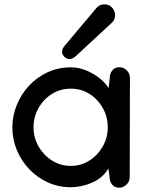

<svg xmlns="http://www.w3.org/2000/svg" viewBox="-20 -845 663 878"><path d="M457.5 -825.2Q480 -825.2 493.2 -809.6Q506.3 -793.9 506.3 -775.4Q506.3 -756.3 492.7 -742.2L334.5 -595.7Q314.9 -574.7 297.4 -574.7Q285.2 -574.7 274.4 -585.4Q263.7 -596.2 263.7 -607.9Q263.7 -625 283.2 -644.5L421.9 -809.6Q436 -825.2 457.5 -825.2ZM304.2 -537.1Q340.3 -537.1 374.8 -522.7Q409.2 -508.3 436.3 -486.6Q463.4 -464.8 476.6 -441.9L481.9 -488.8Q481.9 -508.8 493.7 -523.2Q505.4 -537.6 525.4 -537.6Q545.4 -537.6 559.8 -523.2Q574.2 -508.8 574.2 -488.8V-487.8L573.2 -35.6Q573.2 -15.6 558.8 -1.2Q544.4 13.2 524.4 13.2Q504.4 13.2 492.7 -1.2Q481 -15.6 481 -35.6L475.6 -74.7Q450.2 -31.2 401.4 -10Q352.5 11.2 303.2 11.2Q248 11.2 199.7 -10.5Q151.4 -32.2 114.7 -70.3Q78.1 -108.4 57.4 -157.7Q36.6 -207 36.6 -261.7Q36.6 -315.9 56.9 -365.5Q77.1 -415 113.5 -453.9Q149.9 -492.7 198.5 -514.9Q247.1 -537.1 304.2 -537.1ZM472.7 -262.7Q472.7 -310.5 450.4 -350.6Q428.2 -390.6 390.1 -415Q352.1 -439.5 303.2 -439.5Q255.4 -439.5 216.8 -415Q178.2 -390.6 155.8 -350.3Q133.3 -310.1 133.3 -263.2Q133.3 -215.8 156.2 -175.5Q179.2 -135.3 218 -110.8Q256.8 -86.4 303.7 -86.4Q350.6 -86.4 388.9 -110.8Q427.2 -135.3 450 -175.5Q472.7 -215.8 472.7 -262.7Z"/></svg>

Font: Manjari
Style: Bold
Weight: 700
Designer: Santhosh Thottingal <santhosh.thottingal@gmail.com>
Version: Version 2.000